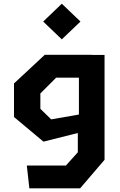

<svg xmlns="http://www.w3.org/2000/svg" viewBox="-20 -836 660 1056"><path d="M141.5 200H420.5L555 43V-534H485V-534.5H226L57 -377V-192.5L219 -57L408 -104.5V1.5L342.5 74.5H127.5ZM320 -619.5 422.5 -717.5 320 -815.5 217.5 -717.5ZM202 -237.5V-322L289 -409H414V-206L261.5 -179.5Z"/></svg>

Font: Monaspace Krypton
Style: Bold
Weight: 700
Designer: Riley Cran & the Lettermatic Team
Foundry: Lettermatic
Version: Version 1.200 (Monaspace Krypton)